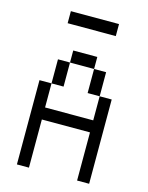

<svg xmlns="http://www.w3.org/2000/svg" viewBox="-121 -887 742 963"><g transform="rotate(15 250.0 -406.0)"><path d="M375 -750V-812.5H125V-750ZM62.5 -437.5V0H125Q125 0 125 -250H375Q375 -250 375 0H437.5V-437.5H375Q375 -437.5 375 -312.5H125Q125 -312.5 125 -437.5ZM125 -437.5H187.5Q187.5 -437.5 187.5 -562.5H125Q125 -562.5 125 -437.5ZM375 -437.5Q375 -437.5 375 -562.5H312.5Q312.5 -562.5 312.5 -437.5ZM187.5 -562.5H312.5V-625H187.5Z"/></g></svg>

Font: Unifont
Style: Regular
Weight: 500
Version: Version 13.0.05